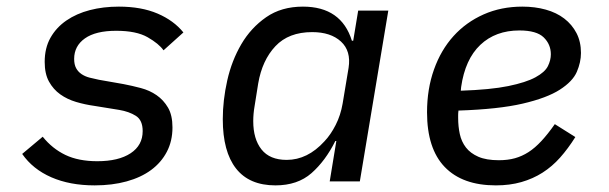

<svg xmlns="http://www.w3.org/2000/svg" viewBox="-20 -548 1840 580"><path d="M266 12Q191 12 135 -12.5Q79 -37 47 -83L109 -135Q138 -99 177.5 -80Q217 -61 274 -61Q338 -61 374.5 -85Q411 -109 411 -152Q411 -185 390.5 -198Q370 -211 340 -216L266 -228Q237 -232 210 -240Q183 -248 162 -263Q141 -278 128 -301.5Q115 -325 115 -361Q115 -403 132.5 -434Q150 -465 180.5 -486Q211 -507 251.5 -517.5Q292 -528 339 -528Q407 -528 456 -507Q505 -486 534 -450L474 -396Q460 -416 426 -435.5Q392 -455 331 -455Q269 -455 236.5 -432Q204 -409 204 -370Q204 -353 210 -342Q216 -331 226.5 -324Q237 -317 250.5 -313.5Q264 -310 279 -307L353 -294Q379 -289 405.5 -282Q432 -275 453 -260.5Q474 -246 487.5 -223Q501 -200 501 -163Q501 -122 484 -89.5Q467 -57 436.5 -34.5Q406 -12 362.5 0Q319 12 266 12Z M976 0 996 -122H993Q963 -62 921 -25Q879 12 812 12Q733 12 693 -39Q653 -90 653 -188Q653 -245 666.5 -305Q680 -365 709 -414.5Q738 -464 784 -496Q830 -528 895 -528Q1011 -528 1043 -425H1047L1062 -516H1153L1067 0ZM846 -65Q909 -65 960 -121Q979 -141 994 -170.5Q1009 -200 1015 -235L1033 -343Q1041 -394 1010 -422.5Q979 -451 923 -451Q852 -451 812 -408.5Q772 -366 760 -296L749 -227Q745 -204 745 -182Q745 -128 770 -96.5Q795 -65 846 -65Z M1478 12Q1377 12 1323.5 -43.5Q1270 -99 1270 -209Q1270 -279 1291 -338Q1312 -397 1350 -439Q1388 -481 1441 -504.5Q1494 -528 1558 -528Q1596 -528 1628.5 -519Q1661 -510 1684.5 -492Q1708 -474 1721.5 -448Q1735 -422 1735 -388Q1735 -360 1722.5 -331Q1710 -302 1671 -277Q1632 -252 1559 -235Q1486 -218 1365 -214Q1364 -207 1364 -200.5Q1364 -194 1364 -192Q1364 -166 1369 -143Q1374 -120 1387.5 -102.5Q1401 -85 1425 -74.5Q1449 -64 1487 -64Q1514 -64 1535.5 -70Q1557 -76 1576.5 -88.5Q1596 -101 1615.5 -122Q1635 -143 1656 -173L1718 -134Q1696 -99 1672 -72Q1648 -45 1619 -26.5Q1590 -8 1555 2Q1520 12 1478 12ZM1549 -456Q1477 -456 1431 -412.5Q1385 -369 1373 -285L1372 -274Q1462 -277 1515.5 -288Q1569 -299 1597.5 -314.5Q1626 -330 1635 -348Q1644 -366 1644 -384Q1644 -414 1622.5 -435Q1601 -456 1549 -456Z"/></svg>

Font: IBM Plex Mono Text
Style: Italic
Weight: 450
Italic angle: -9°
Monospace: yes
Designer: Mike Abbink, Paul van der Laan, Pieter van Rosmalen
Foundry: Bold Monday
Version: Version 2.1